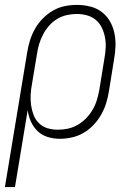

<svg xmlns="http://www.w3.org/2000/svg" viewBox="-36 -558 556 783"><path d="M-16 205 75 -345Q79 -370 86.5 -394Q94 -418 107 -441Q120 -464 139 -483Q158 -502 180.5 -515Q203 -528 228 -533Q253 -538 278 -538Q305 -538 331.5 -531.5Q358 -525 378.5 -509.5Q399 -494 412 -471.5Q425 -449 430.5 -423Q436 -397 435 -369.5Q434 -342 429 -315L408 -185Q404 -160 396.5 -136Q389 -112 376 -89.5Q363 -67 345 -48Q327 -29 304.5 -16Q282 -3 257 2.5Q232 8 208 8Q182 8 158 0.5Q134 -7 117 -23.5Q100 -40 90 -62.5Q80 -85 77 -109L25 205ZM200 -29Q221 -29 241.5 -33.5Q262 -38 281 -49Q300 -60 315.5 -76Q331 -92 342 -111Q353 -130 359 -150Q365 -170 369 -191L390 -321Q394 -342 395 -364Q396 -386 392 -406.5Q388 -427 379 -445.5Q370 -464 354.5 -477Q339 -490 318.5 -495.5Q298 -501 277 -501Q257 -501 236.5 -496.5Q216 -492 197.5 -481Q179 -470 164.5 -453.5Q150 -437 140 -418Q130 -399 124 -379.5Q118 -360 115 -339L94 -213Q90 -192 89 -170Q88 -148 91 -127.5Q94 -107 101.5 -88Q109 -69 123.5 -55Q138 -41 158 -35Q178 -29 200 -29Z"/></svg>

Font: Iosevka Slab Extralight
Style: Italic
Weight: 200
Italic angle: -9°
Monospace: yes
Designer: Belleve Invis
Foundry: Belleve Invis
Version: Version 11.1.1; ttfautohint (v1.8.3)